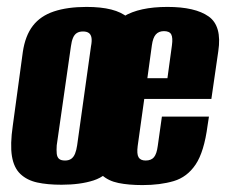

<svg xmlns="http://www.w3.org/2000/svg" viewBox="-20 -523 661 555"><path d="M158 11Q117 11 87.5 4.5Q58 -2 39 -20Q20 -38 14.5 -71.5Q9 -105 17 -160L46 -373Q53 -420 75 -448.5Q97 -477 136 -490Q175 -503 230 -503Q272 -503 301.5 -495.5Q331 -488 349.5 -472.5Q368 -457 375 -432.5Q382 -408 377 -373L347 -161Q337 -88 313 -51Q289 -14 250.5 -1.5Q212 11 158 11ZM168 -59Q179 -59 186 -64Q193 -69 197 -79Q201 -89 203 -103L243 -389Q246 -404 244.5 -413.5Q243 -423 237 -427.5Q231 -432 220 -432Q209 -432 202 -427.5Q195 -423 191 -413.5Q187 -404 185 -389L144 -103Q143 -89 144 -79Q145 -69 150.5 -64Q156 -59 168 -59ZM392 12Q352 12 322.5 6Q293 0 274 -17.5Q255 -35 248.5 -69Q242 -103 251 -159L281 -375Q292 -448 337.5 -475.5Q383 -503 464 -503Q544 -503 583 -475.5Q622 -448 611 -375L591 -237H397L378 -101Q375 -78 380.5 -68.5Q386 -59 401 -59Q417 -59 425 -68.5Q433 -78 436 -101L448 -186H584L580 -160Q570 -84 545.5 -47.5Q521 -11 482 0.5Q443 12 392 12ZM406 -297H464L477 -392Q480 -414 475 -423.5Q470 -433 454 -433Q439 -433 430.5 -423.5Q422 -414 419 -392Z"/></svg>

Font: Alumni Sans Thin ExtraBold
Style: Italic
Weight: 800
Italic angle: -8°
Version: Version 1.016